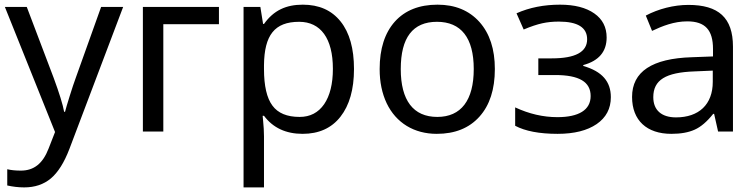

<svg xmlns="http://www.w3.org/2000/svg" viewBox="-20 -566 3254 826"><path d="M216.8 2 189 73.2C164.1 137.7 126 168 69.8 168C46.9 168 27.3 166 11.2 162.1V231.9C35.2 237.3 59.6 240.2 84 240.2C129.4 240.2 168 227.5 198.7 201.7C229.5 175.8 256.3 133.3 278.8 74.2L509.8 -536.1H415L306.2 -231.9C298.8 -211.9 290 -185.5 279.8 -152.8C269.5 -119.6 262.7 -97.2 259.8 -85H255.9C250.5 -115.7 235.4 -164.6 210.9 -231L95.2 -536.1H1Z M921.9 -536.1H594.7V0H682.6V-461.9H921.9Z M1281.7 9.8C1351.6 9.8 1406.2 -14.6 1444.8 -64C1483.4 -113.3 1502.9 -181.6 1502.9 -269C1502.9 -356.9 1483.9 -425.3 1445.3 -473.6C1406.7 -522 1352.5 -545.9 1282.7 -545.9C1210.9 -545.9 1157.2 -521.5 1115.7 -462.9H1111.8L1100.1 -536.1H1027.8V240.2H1115.7V20C1115.7 0 1114.3 -22.5 1111.8 -47.9L1109.9 -67.9H1115.7C1154.3 -16.1 1210 9.8 1281.7 9.8ZM1267.1 -472.2C1359.4 -472.2 1412.1 -400.9 1412.1 -270C1412.1 -205.1 1399.4 -154.3 1374.5 -117.7C1349.1 -81.1 1314 -63 1269 -63C1214.8 -63 1175.8 -79.1 1151.9 -111.8C1127.9 -144 1115.7 -196.3 1115.7 -269V-286.1C1117.2 -414.6 1161.1 -472.2 1267.1 -472.2Z M2108.9 -269C2108.9 -354.5 2086.9 -421.9 2042.5 -471.7C1998 -521 1938 -545.9 1862.3 -545.9C1783.7 -545.9 1722.2 -521.5 1678.7 -473.1C1635.3 -424.3 1613.3 -356.4 1613.3 -269C1613.3 -212.9 1623.5 -164.1 1643.6 -121.6C1684.1 -37.1 1761.7 9.8 1858.9 9.8C1937 9.8 1998 -14.6 2042.5 -64C2086.9 -113.3 2108.9 -181.6 2108.9 -269ZM1704.1 -269C1704.1 -404.3 1755.9 -472.2 1859.9 -472.2C1963.4 -472.2 2018.1 -403.8 2018.1 -269C2018.1 -134.3 1963.4 -63 1861.3 -63C1757.8 -63 1704.1 -134.3 1704.1 -269Z M2295.9 -314.9V-243.2H2368.2C2471.7 -243.2 2521 -213.9 2521 -152.8C2521 -92.8 2469.7 -62 2377.9 -62C2316.4 -62 2255.9 -76.2 2196.3 -104V-24.9C2239.3 -2 2300.3 9.8 2378.9 9.8C2450.2 9.8 2506.3 -4.4 2546.9 -32.2C2587.4 -60.1 2607.9 -98.6 2607.9 -147.9C2607.9 -214.8 2570.8 -258.8 2489.3 -282.2V-286.1C2556.2 -304.2 2589.8 -343.8 2589.8 -404.8C2589.8 -448.7 2572.3 -483.4 2536.6 -508.3C2501 -533.2 2452.1 -545.9 2389.2 -545.9C2320.3 -545.9 2257.8 -533.7 2202.1 -508.8L2232.9 -439C2263.7 -452.1 2290.5 -460.9 2312.5 -465.8C2334.5 -470.7 2358.4 -473.1 2384.3 -473.1C2465.3 -473.1 2505.9 -447.8 2505.9 -397C2505.9 -342.3 2455.1 -314.9 2354 -314.9Z M3133.3 0V-365.2C3133.3 -490.2 3070.8 -544.9 2941.4 -544.9C2878.9 -544.9 2812.5 -527.8 2758.3 -499L2785.2 -433.1C2829.6 -454.1 2879.9 -474.1 2936.5 -474.1C3014.2 -474.1 3047.4 -436.5 3047.4 -355V-323.2L2956.5 -319.8C2785.2 -314.5 2699.2 -257.8 2699.2 -148.9C2699.2 -47.9 2762.7 9.8 2868.2 9.8C2908.7 9.8 2941.9 3.9 2968.8 -8.3C2995.1 -20 3021.5 -42.5 3048.3 -76.2H3052.2L3069.3 0ZM2888.2 -61C2826.2 -61 2790.5 -91.8 2790.5 -147.9C2790.5 -222.2 2844.2 -254.4 2967.3 -258.8L3046.4 -262.2V-213.9C3046.4 -116.2 2986.3 -61 2888.2 -61Z"/></svg>

Font: Noto Reveo Sans
Style: Regular
Weight: 400
Designer: Monotype Design team
Foundry: Monotype Imaging Inc.
Version: Version 1.04